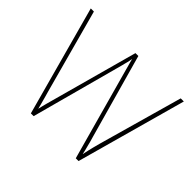

<svg xmlns="http://www.w3.org/2000/svg" viewBox="-153 -945 1176 1176"><g transform="rotate(45 434.5 -357.0)"><path d="M839 -714 641 0H617L456 -582Q452 -596 449 -607.5Q446 -619 443 -629.5Q440 -640 437 -651Q434 -662 431 -675Q429 -662 427 -652.5Q425 -643 423 -635.5Q421 -628 419 -620.5Q417 -613 415 -604L252 0H228L33 -714H60L208 -170Q213 -152 217.5 -136.5Q222 -121 225.5 -107Q229 -93 233 -79.5Q237 -66 240 -52Q243 -66 246.5 -79.5Q250 -93 253.5 -107Q257 -121 261.5 -136.5Q266 -152 271 -171L420 -714H445L598 -168Q604 -149 608 -133Q612 -117 615.5 -103.5Q619 -90 622.5 -76.5Q626 -63 629 -48Q633 -68 637 -85.5Q641 -103 646 -122.5Q651 -142 658 -168L812 -714Z"/></g></svg>

Font: Noto Sans Khmer Thin
Style: Regular
Weight: 250
Version: Version 2.003